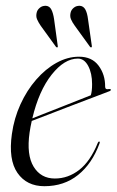

<svg xmlns="http://www.w3.org/2000/svg" viewBox="-20 -634 402 662"><path d="M323 -139Q297.5 -69.5 249.2 -30.8Q201 8 133 8Q72 8 40.2 -37.8Q8.5 -83.5 21 -172Q28.5 -226 50.5 -274.2Q72.5 -322.5 104.8 -359.5Q137 -396.5 175 -417.5Q213 -438.5 252.5 -438.5Q297 -438.5 320 -407.5Q343 -376.5 342.5 -335Q342.5 -324 356 -327Q361 -328 362 -325Q363 -322 358.5 -320Q354.5 -318.5 333 -310.2Q311.5 -302 279.8 -290Q248 -278 212.8 -264.5Q177.5 -251 144.8 -238.2Q112 -225.5 89.5 -217Q85 -197.5 82 -177Q71 -100 96 -59.2Q121 -18.5 169 -18.5Q215 -18.5 253.2 -48.2Q291.5 -78 317 -141Q319 -146 322 -146Q325.5 -145.5 323 -139ZM248.5 -432Q202 -432 158 -376.5Q114 -321 91.5 -226Q113 -234.5 142.2 -246Q171.5 -257.5 201.2 -269.2Q231 -281 255.8 -290.8Q280.5 -300.5 293 -305.5Q297.5 -318.5 297.5 -344Q297.5 -381.5 284 -406.8Q270.5 -432 248.5 -432ZM166.5 -567.5 179 -476.5Q180 -472.5 178.5 -471Q175.5 -469.5 173 -472.5L120.5 -545Q112.5 -556.5 107.8 -567.5Q103 -578.5 107 -592.5Q109.5 -601 118 -607.8Q126.5 -614.5 138.5 -614Q151 -613 157.2 -600.8Q163.5 -588.5 166.5 -567.5ZM283.5 -567.5 296.5 -476.5Q297.5 -472.5 295.5 -471Q293 -469.5 290.5 -472.5L238 -545Q229.5 -556.5 224.8 -567.5Q220 -578.5 224 -592.5Q226.5 -601 235 -607.8Q243.5 -614.5 255.5 -614Q268 -613 274.5 -600.8Q281 -588.5 283.5 -567.5Z"/></svg>

Font: Fraunces 144pt S000 Light
Style: Italic
Weight: 300
Italic angle: -16°
Version: Version 1.000; ttfautohint (v1.8.3)